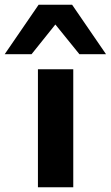

<svg xmlns="http://www.w3.org/2000/svg" viewBox="-61 -795 470 815"><path d="M100 0V-501H250V0ZM-41 -565 103 -775H245L389 -565H276L174 -691L73 -565Z"/></svg>

Font: Nunito Sans 7pt Expanded
Style: Bold
Weight: 700
Width: 7
Designer: Vernon Adams
Foundry: Vernon Adams
Version: Version 3.101;gftools[0.9.27]